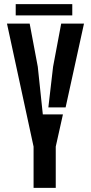

<svg xmlns="http://www.w3.org/2000/svg" viewBox="-20 -915 443 935"><path d="M143.5 0V-200V-201L14 -800H124.5L164 -590L188.5 -358H286.5L251.5 -201V-200V0ZM215.5 -392 238.5 -590 278 -800H389L299.5 -392ZM56.5 -895H332V-840H56.5Z"/></svg>

Font: Big Shoulders Stencil Display Thin
Style: Bold
Weight: 700
Version: Version 2.001